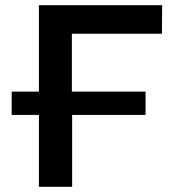

<svg xmlns="http://www.w3.org/2000/svg" viewBox="-20 -720 669 740"><path d="M25 -277H130V0H258V-277H541V-367H257V-590H604L605 -700H130V-367H25Z"/></svg>

Font: Chess Sans SemiBold
Style: Regular
Weight: 600
Designer: Wolf Bōese
Foundry: Wolf Bōese
Version: Version 7.223;Glyphs 3.3 (3306)